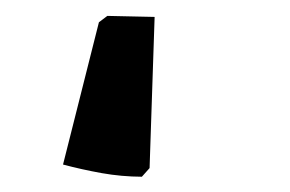

<svg xmlns="http://www.w3.org/2000/svg" viewBox="-20 11 369 244"><path d="M60.1 220.1 105.7 39.3 116.4 31.2 176.5 32.5 170.1 224.6 160.3 235.6Q134.6 235.5 109.2 231Q83.7 226.4 60.1 220.1Z"/></svg>

Font: Alegreya
Style: Italic
Weight: 400
Italic angle: -7°
Designer: Juan Pablo del Peral
Foundry: Huerta Tipografica
Version: Version 2.009